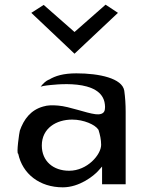

<svg xmlns="http://www.w3.org/2000/svg" viewBox="-20 -799 617 822"><path d="M190 -458H189C177 -453 166 -443 154 -428C160 -430 170 -432 179 -433C207 -436 417 -466 429 -352C430 -345 430 -338 429 -331C427 -310 405 -308 389 -310C348 -315 278 -343 229 -347C203 -349 185 -349 165 -343C111 -328 82 -288 65 -240C63 -235 49 -139 58 -141C76 -55 149 3 249 3C321 3 382 -47 400 -67L417 -86V-10H518V-320C518 -352 516 -382 512 -411C503 -464 405 -485 307 -485C251 -485 216 -474 190 -458ZM276 -68C208 -68 159 -109 159 -176C159 -250 221 -287 289 -287C339 -287 388 -265 401 -244L402 -243V-242C408 -223 413 -201 413 -179C413 -137 354 -68 276 -68ZM114 -744 299 -569 485 -744 432 -779 299 -662 167 -778Z"/></svg>

Font: Bluebird
Style: Li
Weight: 300
Designer: Jasper
Foundry: Cannot Into Space Fonts
Version: Version 0.98